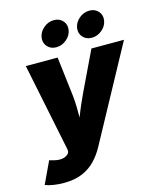

<svg xmlns="http://www.w3.org/2000/svg" viewBox="-166 -872 980 1179"><g transform="rotate(-15 324.5 -283.0)"><path d="M-25.9 189.5 40 49.8 64.5 56.6Q110.4 69.3 140.6 55.4Q170.9 41.5 166 16.1L163.1 0.5L51.3 -545.9H253.4L283.2 -296.9Q287.1 -262.2 287.8 -227.3Q288.6 -192.4 288.6 -155.3Q302.7 -192.9 317.6 -227.5Q332.5 -262.2 349.1 -296.9L468.3 -545.9H675.3L351.6 49.8Q327.6 94.2 293.5 130.1Q259.3 166 210.4 187Q161.6 208 92.8 208Q59.1 208 27.3 203.1Q-4.4 198.2 -25.9 189.5ZM262.7 -608.9Q227.1 -608.9 206.1 -633.1Q185.1 -657.2 190.4 -691.4Q196.3 -725.6 225.3 -749.8Q254.4 -773.9 290 -773.9Q325.7 -773.9 346.9 -749.8Q368.2 -725.6 362.3 -691.4Q356.9 -657.2 327.6 -633.1Q298.3 -608.9 262.7 -608.9ZM488.3 -608.9Q452.6 -608.9 431.6 -633.1Q410.6 -657.2 416 -691.4Q421.9 -725.6 450.9 -749.8Q480 -773.9 515.6 -773.9Q551.3 -773.9 572.5 -749.8Q593.8 -725.6 587.9 -691.4Q582.5 -657.2 553.2 -633.1Q523.9 -608.9 488.3 -608.9Z"/></g></svg>

Font: Inter Black
Style: Italic
Weight: 900
Italic angle: -9.39999°
Designer: Rasmus Andersson
Foundry: rsms
Version: Version 4.000;git-a52131595